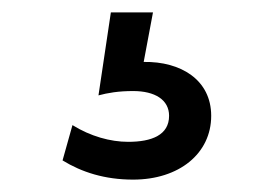

<svg xmlns="http://www.w3.org/2000/svg" viewBox="-20 -55 440 310"><path d="M97 147 81 204C112 223 149 235 195 235C269 235 321 193 321 132C321 74 272 44 212 45L227 -35H159L139 99C154 95 171 92 195 92C230 92 253 106 253 132C253 163 225 174 187 174C158 174 126 165 97 147Z"/></svg>

Font: Gully SemiBold
Style: Regular
Weight: 600
Designer: jaikishan Patel
Foundry: MagicType
Version: Version 1.000;Glyphs 3.2 (3242)